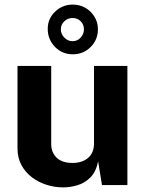

<svg xmlns="http://www.w3.org/2000/svg" viewBox="-20 -803 635 833"><path d="M252.8 10Q217.1 9.8 182.3 -1.1Q147.4 -12.1 118.8 -33.6Q90.3 -55.1 73.1 -86.6Q55.9 -118.1 55.9 -159.2V-517H202.2V-177.8Q202.2 -142 225.6 -119Q249.1 -96.1 294.7 -96.1Q337.3 -96.1 362.6 -118.3Q387.8 -140.5 387.8 -180.3V-517H532.7V0H422.5L405.7 -102.6Q396.4 -57.2 371.7 -32.7Q347 -8.3 315.2 0.9Q283.5 10.2 252.8 10ZM404.8 -676.1Q404.8 -630.3 373.1 -598.9Q341.4 -567.4 295.8 -567.4Q250.2 -567.4 218.6 -599.5Q187.1 -631.7 187.1 -678.1Q187.1 -721.9 219.1 -752.5Q251.2 -783.1 295.8 -783.1Q326.1 -783.1 350.7 -768.8Q375.4 -754.5 390.1 -730.2Q404.8 -705.9 404.8 -676.1ZM344.2 -675.4Q344.2 -696.8 330 -710.8Q315.7 -724.9 294.8 -724.9Q274.4 -724.9 259.2 -710.8Q244 -696.8 244 -675.4Q244 -655.5 259.2 -639.9Q274.4 -624.3 294.8 -624.3Q315.7 -624.3 330 -639.9Q344.2 -655.5 344.2 -675.4Z"/></svg>

Font: Public Sans Thin
Style: Regular
Weight: 100
Designer: The Public Sans project authors (U.S. Web Design System). Libre Franklin designed by Pablo Impallari and Rodrigo Fuenzal
Version: Version 1.008